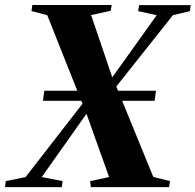

<svg xmlns="http://www.w3.org/2000/svg" viewBox="-44 -764 798 784"><path d="M-23.5 0 -20.5 -24.5 60.5 -41 310 -362.5 401 -429.5 596 -702 520 -718.5 524 -743H734.5L731.5 -718.5L662 -702L416.5 -392.5L326.5 -324L126.5 -41L211.5 -24.5L208.5 0ZM327 0 324 -24.5 401.5 -41 304.5 -312.5 295 -334.5 149 -702 84.5 -719 88 -743.5H412L408 -720L328 -702.5L417.5 -439.5L427.5 -419L582 -41.5L650 -24.5L646.5 0ZM131.5 -352.5 137 -393.5H593L587.5 -352.5Z"/></svg>

Font: Merriweather 120pt ExtraBold
Style: Italic
Weight: 800
Italic angle: -7.8°
Version: Version 2.101